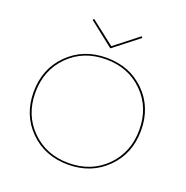

<svg xmlns="http://www.w3.org/2000/svg" viewBox="-148 -988 1091 1128"><g transform="rotate(20 397.5 -423.5)"><path d="M554 -844 398 -722 243 -844 250 -852 399 -736 547 -852ZM62 -328Q62 -473 157.5 -568Q253 -663 398 -663Q543 -663 638 -569Q733 -475 733 -330Q733 -185 637.5 -90Q542 5 397 5Q252 5 157 -89.5Q62 -184 62 -328ZM397 -5Q538 -5 630 -97Q722 -189 722 -330Q722 -470 630 -561.5Q538 -653 398 -653Q257 -653 165 -561Q73 -469 73 -328Q73 -188 165 -96.5Q257 -5 397 -5Z"/></g></svg>

Font: EauTest Hairline
Style: Regular
Weight: 250
Designer: Christian Thalmann (Catharsis Fonts)
Version: Version 0.001;PS 000.001;hotconv 1.0.88;makeotf.lib2.5.64775